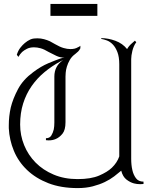

<svg xmlns="http://www.w3.org/2000/svg" viewBox="-20 -944 756 982"><path d="M651 -132Q651 -99 657 -74Q662 -51 675 -33Q688 -15 714 -15V-3Q705 -2 697 -2Q680 -2 665 -6Q646 -11 627 -25.5Q608 -40 600 -71Q585 -58 564 -42Q543 -26 516 -13Q489 0 454.5 9Q420 18 377 18Q292 18 227.5 -7Q163 -32 118.5 -74.5Q74 -117 51 -172.5Q28 -228 25 -288Q25 -296 25 -303Q25 -349 35 -394Q46 -439 72 -488Q98 -537 150 -575Q190 -605 227 -620.5Q264 -636 287 -644Q292 -646 298.5 -647.5Q305 -649 310 -649Q288 -649 268 -658.5Q248 -668 229 -678Q206 -692 188 -697Q170 -702 154 -702Q133 -702 118 -694.5Q103 -687 93 -678Q82 -667 74 -653L66 -664Q73 -686 84.5 -700.5Q96 -715 107 -724Q120 -735 135 -742Q144 -746 153 -747Q162 -748 171 -748Q189 -748 205.5 -743.5Q222 -739 235 -733Q249 -726 262 -718Q286 -704 305 -698.5Q324 -693 340 -693Q364 -693 378 -702Q386 -705 391 -710V-697Q386 -687 379.5 -680.5Q373 -674 365 -668Q347 -655 337 -637.5Q327 -620 322 -603Q317 -586 316 -572Q315 -558 315 -552V-319Q315 -279 299.5 -260Q284 -241 265 -233Q249 -226 229 -226Q222 -226 215 -227V-237Q234 -237 242.5 -251Q251 -265 255 -282Q258 -298 258 -317Q258 -322 258 -327V-552Q258 -607 303 -637L289 -630Q245 -606 207.5 -575Q170 -544 142 -504Q114 -464 98.5 -415Q83 -366 83 -307Q83 -252 103.5 -201.5Q124 -151 162 -112.5Q200 -74 254.5 -51Q309 -28 377 -28Q445 -28 487 -46Q529 -64 552 -86Q579 -112 590 -144V-615Q590 -653 580.5 -677.5Q571 -702 557 -716.5Q543 -731 527 -737Q511 -743 498 -745V-749Q533 -749 570 -735.5Q607 -722 630 -693Q639 -709 653.5 -721.5Q668 -734 670 -736L677 -728Q670 -719 665 -707.5Q660 -696 657 -684Q654 -672 652.5 -661Q651 -650 651 -642ZM238 -924H478V-863H238Z"/></svg>

Font: Milkman
Style: Regular
Weight: 300
Designer: Giulia Boggio / Martin Desinde
Version: Version 1.000